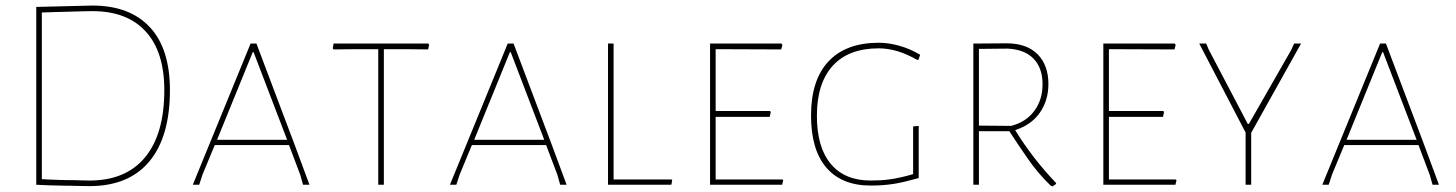

<svg xmlns="http://www.w3.org/2000/svg" viewBox="-20 -662 5218 688"><path d="M311 -642.1Q445.3 -642.1 517.6 -564Q588.9 -486.8 588.9 -338.9Q588.9 -171.9 515.1 -83.5Q441.4 4.9 300.8 4.9Q283.7 4.9 267.1 4.4Q258.3 3.9 240 3.7Q221.7 3.4 212.4 3.4Q173.3 2.4 154.3 2Q150.9 2 109.9 0V-637.2ZM300.8 -15.1Q431.2 -15.1 500 -98.6Q568.8 -182.1 568.8 -338.9Q568.8 -476.1 502.4 -548.8Q436 -622.1 311 -622.1Q294.9 -622.1 279.3 -621.6Q255.9 -621.1 228 -620.1L172.4 -618.7Q144.5 -618.2 129.9 -617.2V-20Q133.3 -20 140.9 -19.5Q148.4 -19 156.2 -18.6Q164.1 -18.1 171.4 -18.1Q179.7 -17.6 197 -17.1Q214.4 -16.6 223.1 -16.6Q231.4 -16.6 247.3 -16.4Q263.2 -16.1 270.5 -15.6Q284.7 -15.1 300.8 -15.1Z M705.6 -36.1 693.8 0H670.9L877.9 -505.9H898.9L1033.7 -148.9L1088.9 0H1065.9L1055.7 -36.1L1015.6 -142.1H749.5ZM885.7 -475.1 757.8 -161.1H1008.8L888.7 -475.1Z M1261.2 -485.8 1175.3 -484.9 1172.4 -488.8 1175.3 -505.9H1515.1L1517.6 -501L1514.2 -484.9L1431.2 -485.8H1355.5V0H1335.4V-485.8Z M1627 -36.1 1615.2 0H1592.3L1799.3 -505.9H1820.3L1955.1 -148.9L2010.3 0H1987.3L1977.1 -36.1L1937 -142.1H1670.9ZM1807.1 -475.1 1679.2 -161.1H1930.2L1810.1 -475.1Z M2388.7 -16.1 2385.7 0H2158.7V-505.9H2178.7V-19H2386.7Z M2782.7 0H2524.4V-505.9H2780.3L2783.7 -501L2779.3 -484.9L2544.4 -485.8V-264.2H2739.7L2741.7 -259.8L2738.3 -243.2H2544.4V-19H2783.7L2786.6 -16.1Z M3277.3 -465.8 3271 -447.8H3266.1Q3227.5 -469.2 3196.3 -478.5Q3161.1 -488.8 3128.9 -488.8Q3021.5 -488.8 2964.4 -426.8Q2907.2 -364.3 2907.2 -247.1Q2907.2 -134.8 2956.5 -75.2Q3006.3 -15.1 3100.1 -15.1Q3113.8 -15.1 3136.2 -16.1Q3147.5 -16.6 3169.9 -19.5Q3185.1 -21.5 3207 -26.4Q3228 -30.8 3252 -38.1V-209L3272 -210.9V-23.9Q3251.5 -18.1 3223.1 -11.2Q3197.8 -5.4 3181.6 -2.9Q3162.1 0 3142.1 1.5Q3122.1 2.9 3100.1 2.9Q2996.1 2.9 2940.9 -61.5Q2886.2 -125.5 2886.2 -248Q2886.2 -375 2948.7 -441.9Q3011.2 -508.8 3128.9 -508.8Q3164.6 -508.8 3202.6 -498Q3241.2 -487.3 3277.3 -465.8Z M3487.8 0H3467.8V-505.9L3586.9 -506.8Q3658.7 -506.8 3697.8 -467.8Q3736.8 -428.7 3736.8 -360.8Q3736.8 -302.7 3706.5 -258.8Q3675.8 -214.4 3617.7 -195.8Q3646.5 -148.4 3685.1 -98.1Q3719.7 -53.2 3763.7 -6.8L3764.6 -2.9Q3759.8 0 3757.8 1.5L3752 5.9L3744.6 2.9Q3700.2 -40 3665.5 -89.8Q3627.4 -144.5 3596.7 -191.9H3487.8ZM3487.8 -211.9 3603 -210.9Q3657.2 -224.6 3687 -265.6Q3715.8 -305.2 3715.8 -359.9Q3715.8 -418 3684.1 -451.2Q3651.9 -484.9 3590.8 -487.8L3487.8 -486.8Z M4191.9 0H3933.6V-505.9H4189.5L4192.9 -501L4188.5 -484.9L3953.6 -485.8V-264.2H4148.9L4150.9 -259.8L4147.5 -243.2H3953.6V-19H4192.9L4195.8 -16.1Z M4443.4 0V-187L4277.3 -505.9H4302.2L4311.5 -483.9L4451.2 -217.8H4455.1L4607.4 -483.9L4617.2 -505.9H4642.1L4463.4 -186V0Z M4752.9 -36.1 4741.2 0H4718.3L4925.3 -505.9H4946.3L5081.1 -148.9L5136.2 0H5113.3L5103 -36.1L5063 -142.1H4796.9ZM4933.1 -475.1 4805.2 -161.1H5056.2L4936 -475.1Z"/></svg>

Font: Datalegreya
Style: Thin
Weight: 250
Designer: Figs Lab
Foundry: Figs Lab
Version: Version 1.002;PS 001.002;hotconv 1.0.70;makeotf.lib2.5.58329